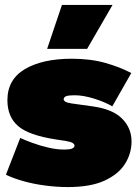

<svg xmlns="http://www.w3.org/2000/svg" viewBox="-20 -748 555 778"><path d="M255 10Q211 10 164.5 4Q118 -2 76.5 -13.5Q35 -25 4 -40L62 -189Q79 -181 110 -169.5Q141 -158 175.5 -150Q210 -142 238 -142Q264 -142 273 -146.5Q282 -151 282 -158Q282 -163 275.5 -168Q269 -173 246 -177L206 -183Q96 -200 53 -237.5Q10 -275 10 -342Q10 -426 81 -468Q152 -510 271 -510Q347 -510 407 -493Q467 -476 512 -452L435 -317Q407 -334 362.5 -348Q318 -362 282 -362Q257 -362 247.5 -358Q238 -354 238 -345Q238 -341 244 -336.5Q250 -332 269 -329L355 -317Q436 -306 474.5 -267.5Q513 -229 513 -175Q513 -126 486.5 -84Q460 -42 403.5 -16Q347 10 255 10ZM231 -728H436L333 -550H171Z"/></svg>

Font: Prodigy Sans Black
Style: Regular
Weight: 900
Designer: Wei Huang
Foundry: Wei Huang
Version: Version 1.003; ttfautohint (v1.8.3)